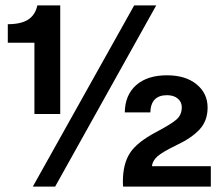

<svg xmlns="http://www.w3.org/2000/svg" viewBox="-20 -694 832 714"><path d="M108 -270V-535H9V-604Q58 -604 84.5 -621Q111 -638 119 -674H204V-270ZM102 0 479 -674H561L185 0ZM752 -294Q752 -245 722.5 -213Q693 -181 638 -155Q584 -129 565.5 -112.5Q547 -96 545 -76H764V0H438Q437 -6 437 -19Q437 -84 463 -124.5Q489 -165 561 -203Q614 -231 635 -248.5Q656 -266 656 -295Q656 -315 641 -327.5Q626 -340 601 -340Q541 -340 539 -276H444Q445 -341 486.5 -377.5Q528 -414 601 -414Q670 -414 711 -380.5Q752 -347 752 -294Z"/></svg>

Font: CST
Style: Medium
Weight: 500
Version: Version 1.00